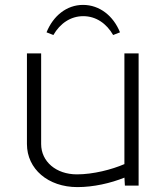

<svg xmlns="http://www.w3.org/2000/svg" viewBox="-20 -758 685 784"><path d="M319 -738C252 -738 197 -693 170 -626L198 -615C225 -662 268 -692 320 -692C372 -692 415 -662 442 -615L470 -626C443 -693 387 -738 319 -738ZM90 -170C90 -67.9 176.5 6 296 6C361.5 6 431.2 -9.8 488.1 -32.7L490 0H546V-540H488V-87.9C436.3 -65.6 360.8 -46 294 -46C209.3 -46 148 -98.1 148 -170V-540H90Z"/></svg>

Font: Resamitz
Style: Regular
Weight: 500
Designer: gluk
Foundry: gluk
Version: Version 0.047